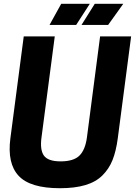

<svg xmlns="http://www.w3.org/2000/svg" viewBox="-20 -970 705 1003"><path d="M299.8 -950.2H449.2L377.9 -839.8H238.8ZM475.1 -950.2H624L544.9 -839.8H405.8ZM293 13.2Q137.7 13.2 77.4 -51.5Q17.1 -116.2 34.2 -247.1L104 -779.8H266.1L196.8 -252Q188 -187 209.5 -157Q231 -127 296.9 -127Q363.8 -127 394.5 -156.7Q425.3 -186.5 434.1 -252L502.9 -779.8H665L595.2 -247.1Q586.4 -180.7 568.1 -134.5Q549.8 -88.4 515.4 -54Q481 -19.5 426 -3.2Q371.1 13.2 293 13.2Z"/></svg>

Font: Cooper Hewitt
Style: Bold Italic
Weight: 712
Designer: Village Type and Design LLC
Foundry: Cooper Hewitt Smithsonian Design Museum
Version: 1.000